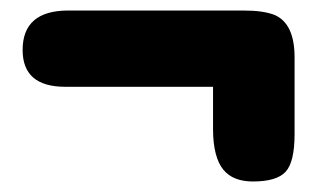

<svg xmlns="http://www.w3.org/2000/svg" viewBox="-20 -425 599 365"><path d="M540 -170Q540 -117 523 -98.5Q506 -80 461 -80Q442 -80 428 -85.5Q414 -91 404.5 -102.5Q395 -114 390 -133.5Q385 -153 385 -179V-260H104Q23 -260 23 -330Q23 -405 110 -405H442Q462 -405 476 -403Q490 -401 501 -397Q540 -381 540 -316Z"/></svg>

Font: Coiny 2.0
Style: Regular
Weight: 400
Version: Version 1.001 July 11, 2018